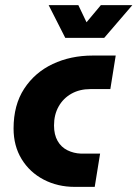

<svg xmlns="http://www.w3.org/2000/svg" viewBox="-20 -730 537 750"><path d="M272 0Q205 0 150.5 -28.5Q96 -57 64.5 -108.5Q33 -160 33 -228Q33 -320 74.5 -383.5Q116 -447 186 -480Q256 -513 342 -513H432L411 -382H333Q291 -382 259 -364Q227 -346 209 -314Q191 -282 191 -240Q191 -204 205 -179.5Q219 -155 243.5 -143Q268 -131 296 -130H371L350 0ZM235 -582 170 -710H286L318 -643L374 -710H497L387 -582Z"/></svg>

Font: MuseoModerno
Style: Bold Italic
Weight: 700
Italic angle: -9°
Designer: Pablo Cosgaya, Héctor Gatti, Marcela Romero, and the Authors of The MuseoModerno Project.
Foundry: Omnibus-Type Team
Version: Version 1.003